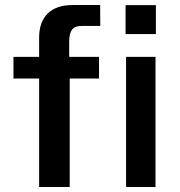

<svg xmlns="http://www.w3.org/2000/svg" viewBox="-20 -743 715 763"><path d="M373.5 -517V-431H257V0H135.5V-431H33.5V-517H135.5V-594Q135.5 -656 169.8 -689.5Q204 -723 269 -723H378L378.5 -640H306.5Q277 -640 266 -624.8Q255 -609.5 255 -577V-517ZM598 -517V0H481V-517ZM599.5 -722.5V-607.5H479V-722.5Z"/></svg>

Font: Public Sans SemiBold
Style: Regular
Weight: 600
Designer: The Public Sans Project Authors: Dan O. Williams and USWDS (Libre Franklin designed by Pablo Impallari and Rodrigo Fuenz
Version: Version 1.007